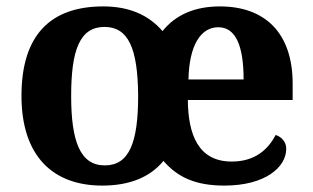

<svg xmlns="http://www.w3.org/2000/svg" viewBox="-20 -569 976 599"><path d="M299 10C384 10 448 -16 490 -67C534 -16 590 10 680 10C807 10 873 -47 873 -105C873 -127 858 -142 840 -148C816 -102 775 -65 703 -65C598 -65 567 -150 566 -257H893V-308C893 -467 806 -549 666 -549C588 -549 528 -523 487 -472C443 -523 382 -549 302 -549C136 -549 47 -458 47 -270C47 -82 145 10 299 10ZM307 -53C230 -53 202 -128 202 -270C202 -413 229 -485 306 -485C380 -485 410 -419 411 -270C411 -124 383 -53 307 -53ZM740 -321H568C570 -427 606 -484 661 -484C716 -484 740 -425 740 -321Z"/></svg>

Font: Noto Serif Georgian Bold
Style: Regular
Weight: 700
Designer: Monotype Design Team, Akaki Razmadze
Foundry: Google LLC
Version: Version 2.003